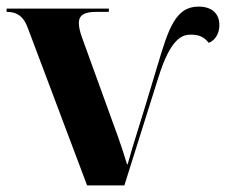

<svg xmlns="http://www.w3.org/2000/svg" viewBox="-20 -562 685 582"><path d="M64 -478 244 0H357L460 -327C498 -449 534 -457 559 -457C586 -457 600 -448 613 -432C634 -441 645 -462 645 -486C645 -521 622 -542 582 -542C512 -542 491 -476 457 -362C397 -160 385 -131 367 -64H365C347 -125 330 -168 311 -221L228 -450C222 -467 219 -481 219 -492C219 -516 235 -526 272 -526H310V-536H0V-526C28 -526 50 -516 64 -478Z"/></svg>

Font: Noto Serif Display
Style: Bold
Weight: 700
Designer: Monotype Design Team
Foundry: Monotype Imaging Inc.
Version: Version 2.009